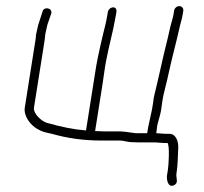

<svg xmlns="http://www.w3.org/2000/svg" viewBox="-20 -477 665 627"><path d="M350 -453C341.7 -453 333.5 -446.2 332.2 -438L330.7 -429C325.8 -397.8 322.9 -394.3 308.9 -332.6C293.6 -264.6 293 -253.9 285.4 -206L260.9 -51C220.3 -54.2 180.2 -62.5 133 -75.9C116.9 -80.2 87.7 -105.5 91 -126L125.5 -344C126.6 -351.3 127.4 -358.3 127.8 -365L134.7 -396L147.7 -434C150.7 -452.4 121.3 -456.7 118.2 -437L104.6 -395L97.7 -364C97.3 -357.3 96.5 -350.7 95.5 -344L61 -126C56.4 -96.9 80.9 -68.5 99.3 -57.4C119.8 -45 126.2 -45.5 149.3 -40C201.3 -25.3 252.9 -18 313.7 -18H372.5C377 -18 383.6 -17 392.4 -15C401.1 -13 414.3 -12 431.9 -12H486.4L515.1 -10H527.1C534.4 -1.4 531 60 528.2 78L525.5 95C523.2 109.1 528.3 136.3 547.5 128.2C565.1 120.7 553.9 104.8 556.2 90.2C561.1 59.6 560.3 34.1 562.1 6C563.3 -13.4 554.8 -40 533.9 -40H519.9L491.2 -42H490.2L491 -47C491.8 -52.3 492.4 -57 492.7 -61C493.6 -73.4 503.3 -99.7 505.7 -115C510.2 -143.4 510 -153.4 518.1 -184.3C522.5 -201.4 527.8 -223.6 533.7 -250.8C542.7 -292.1 557.2 -345.2 564.8 -380.5C569.4 -401.7 573.8 -412.2 577 -432L578.5 -442C579.8 -450.2 573.7 -457 565.4 -457C557 -457 549.8 -450.2 548.5 -442L547 -432C545.9 -425.3 544.3 -418.5 542.2 -411.5C534 -384.3 531.6 -366.1 522.4 -330.4C512.8 -293.3 494.4 -206.8 485.1 -171C482.5 -161 480.9 -151.7 480.2 -143L476.5 -120L463.5 -60L460.7 -42H423.1C398.1 -46 379.4 -48 367 -48H318.4L290.6 -49L315.4 -206C317.1 -216.7 318.8 -228.5 320.5 -241.5C326.8 -288.9 340.2 -340.5 350 -384L358.7 -429L360.2 -438C361.5 -446.2 357.6 -453 350 -453Z"/></svg>

Font: MewTooHand
Style: CondIta
Weight: 400
Designer: Mew Too, Robert Jablonski
Version: Version 0.77